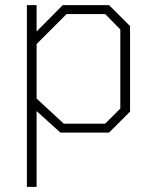

<svg xmlns="http://www.w3.org/2000/svg" viewBox="-20 -518 603 750"><path d="M85 -498H123V-395L225 -498H406L488 -416V-82L406 0H216L123 -84V212H85ZM391 -35 450 -94V-403L391 -463H240L123 -346V-133L229 -35Z"/></svg>

Font: Chakra Petch ExtraLight
Style: Regular
Weight: 275
Designer: Katatrad Aksorn Co.,Ltd.
Foundry: Cadson Demak Co.,Ltd.
Version: Version 1.000; ttfautohint (v1.6)